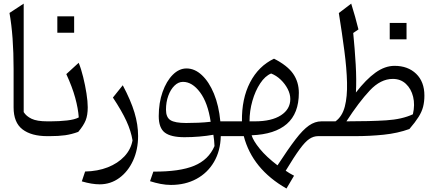

<svg xmlns="http://www.w3.org/2000/svg" viewBox="-20 -763 2464 1076"><path d="M112.8 -742.7V-134.8Q127 -111.8 157 -97.4Q187 -83 245.1 -83H245.6V0H245.1Q155.8 0 106 -38.1Q56.2 -76.2 56.2 -161.1V-376.5Q56.2 -561.5 33.2 -690.4Z M301.3 -671.4H395.5V-579.6H301.3ZM245.6 0Q230 0 230 -31.7V-51.3Q230 -83 245.6 -83H264.2Q312 -83 355.5 -87.9Q398.9 -92.8 421.4 -105Q418 -154.8 401.4 -215.3Q384.8 -275.9 351.6 -347.7L420.9 -411.1Q434.6 -377.9 446 -331.5Q457.5 -285.2 464.6 -239.5Q471.7 -193.8 471.7 -161.6Q471.7 -117.7 460 -88.4Q448.2 -59.1 418.5 -23.9Q381.3 -10.3 345 -5.1Q308.6 0 257.8 0Z M753.9 -1Q753.9 75.7 725.6 137.2Q697.3 198.7 648.4 234.4Q599.6 270 538.6 270Q494.6 270 438.5 253.4L457 198.2Q527.3 196.8 584 174.6Q640.6 152.3 677 113.5Q713.4 74.7 722.7 23.9Q714.4 -28.3 688.5 -84.7Q662.6 -141.1 612.8 -216.3L668 -285.2Q713.4 -199.7 733.6 -132.3Q753.9 -64.9 753.9 -1Z M1025.4 -379.4Q1071.3 -379.4 1111.3 -342Q1151.4 -304.7 1179 -238Q1206.5 -171.4 1214.8 -83H1272.5V0H1217.3Q1215.3 83 1179.2 144.5Q1143.1 206.1 1080.8 239.7Q1018.6 273.4 938 273.4Q909.7 273.4 879.6 267.6Q849.6 261.7 820.8 252.4L839.4 198.7Q986.8 199.7 1068.1 166Q1149.4 132.3 1182.1 55.7Q1181.6 38.6 1179.9 24.2Q1178.2 9.8 1175.8 -7.8Q1137.7 -1 1096.2 2.4Q1054.7 5.9 1013.7 5.9Q937.5 5.9 903.6 -20Q869.6 -45.9 869.6 -112.3Q869.6 -187 891.1 -247.6Q912.6 -308.1 948 -343.8Q983.4 -379.4 1025.4 -379.4ZM1005.4 -304.2Q979.5 -304.2 957.8 -283Q936 -261.7 923.1 -226.3Q910.2 -190.9 910.2 -148.4Q910.2 -105.5 935.3 -89.6Q960.4 -73.7 1022.9 -73.7Q1054.7 -73.7 1091.1 -75.2Q1127.4 -76.7 1160.6 -80.6Q1145 -186.5 1101.3 -245.4Q1057.6 -304.2 1005.4 -304.2Z M1515.6 -434.1Q1591.3 -395.5 1623 -349.4Q1654.8 -303.2 1654.8 -242.7Q1654.8 -127 1587.4 -68.4Q1520 -9.8 1390.1 -4.9Q1398.9 25.4 1435.8 70.8Q1472.7 116.2 1535.2 163.6Q1594.7 72.3 1636 18.3Q1677.2 -35.6 1711.2 -59.3Q1745.1 -83 1781.2 -83H1781.7V0H1762.2Q1737.3 0 1713.9 15.4Q1690.4 30.8 1659.7 72.8Q1628.9 114.7 1581.1 193.8Q1589.8 200.2 1602.3 207.5Q1614.7 214.8 1627.9 221.7L1585.4 293.5Q1394.5 184.6 1346.2 0H1272.5Q1256.8 0 1256.8 -31.7V-51.3Q1256.8 -83 1272.5 -83H1335.9Q1334 -209.5 1381.3 -301Q1428.7 -392.6 1515.6 -434.1ZM1499.5 -351.1Q1465.8 -337.4 1438.2 -295.7Q1410.6 -253.9 1394.5 -197.8Q1378.4 -141.6 1378.4 -83H1408.2Q1502 -83 1554.4 -116.9Q1606.9 -150.9 1606.9 -208Q1606.9 -235.8 1592.3 -264.4Q1577.6 -293 1553.2 -316.4Q1528.8 -339.8 1499.5 -351.1Z M2190.9 -394Q2266.1 -394 2312.3 -349.4Q2358.4 -304.7 2358.4 -227.5Q2358.4 -192.9 2351.1 -164.6Q2343.8 -136.2 2325.4 -107.2Q2307.1 -78.1 2274.4 -40Q2208.5 -16.1 2130.4 -8.1Q2052.2 0 1968.3 0H1781.7Q1766.1 0 1766.1 -31.7V-51.3Q1766.1 -83 1781.7 -83H1860.4Q1897.9 -110.4 1912.4 -165.8Q1926.8 -221.2 1924.8 -300.3Q1922.9 -379.4 1909.9 -478Q1897 -576.7 1878.9 -689.9L1948.2 -742.7Q1960 -705.1 1970.2 -668.9Q1980.5 -632.8 1988.8 -598.1L1959.5 -578.1Q1968.3 -489.7 1973.4 -402.3Q1978.5 -314.9 1974.6 -244.6Q2031.2 -317.9 2084.2 -356Q2137.2 -394 2190.9 -394ZM2181.2 -320.8Q2113.3 -320.8 2052.5 -256.1Q1991.7 -191.4 1921.4 -83Q2053.7 -83 2143.6 -88.6Q2233.4 -94.2 2293.9 -122.6Q2306.2 -175.8 2295.2 -220.7Q2284.2 -265.6 2254.6 -293.2Q2225.1 -320.8 2181.2 -320.8ZM2164.1 -634.3H2258.3V-542.5H2164.1Z"/></svg>

Font: Pinar-DS3-FD Regular
Style: Regular
Weight: 400
Designer: Amin Abedi
Version: Version 3.000